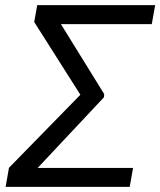

<svg xmlns="http://www.w3.org/2000/svg" viewBox="-20 -731 627 751"><path d="M386.2 -350.1 127.4 -74.2H500.5L487.3 0H2L15.1 -74.7L294.4 -360.4L113.8 -645L125.5 -710.9H586.9L573.7 -636.7H218.3L387.7 -362.8Z"/></svg>

Font: Roboto Mono
Style: Italic
Weight: 400
Designer: Google
Version: Version 2.000985; 2015; ttfautohint (v1.3)